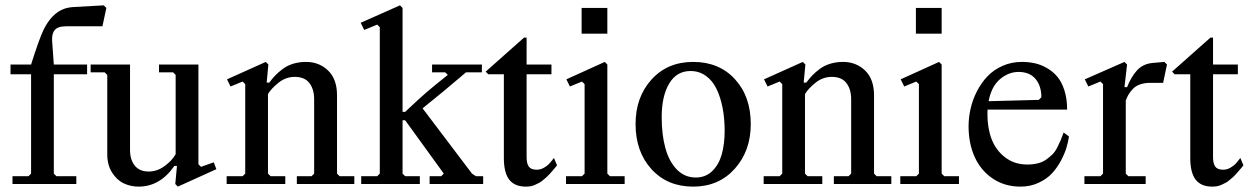

<svg xmlns="http://www.w3.org/2000/svg" viewBox="-20 -691 4704 721"><path d="M96.7 -39.1V-412.1H19.5V-448.7H96.7Q127.4 -545.9 143.6 -579.1Q174.3 -641.6 221.7 -658.2Q237.8 -663.6 256.8 -664.6L369.6 -670.9L379.4 -661.1L364.7 -592.3H228.5Q196.8 -592.3 185.3 -577.9Q173.8 -563.5 175.8 -536.6L182.1 -448.7H307.1V-412.1H182.1V-39.1L191.9 -29.3H266.6V0H26.9V-29.3H86.9Z M538.1 -46.9Q570.3 -46.9 598.1 -67.4Q626 -87.9 639.6 -111.8V-409.7L629.9 -419.4H577.1V-448.7H725.1V-74.2L734.9 -64.5L782.7 -81.5L792.5 -55.7L647.9 9.8L638.2 0L644.5 -67.9H634.8Q581.1 9.8 500.5 9.8Q470.7 9.8 444.8 -2.4Q418.9 -14.6 400.9 -43Q382.8 -71.3 382.8 -111.8V-409.7L373 -419.4H320.3V-448.7H468.3V-127.9Q468.3 -91.3 486.1 -69.1Q503.9 -46.9 538.1 -46.9Z M900.9 -39.1V-375L891.1 -384.8L845.7 -366.2L832.5 -393.1L978 -458.5L987.8 -448.7L981.4 -380.9H991.2Q1002.9 -396.5 1013.9 -408Q1024.9 -419.4 1041.7 -432.1Q1058.6 -444.8 1081.1 -451.7Q1103.5 -458.5 1129.4 -458.5Q1178.2 -458.5 1211.9 -426.3Q1245.6 -394 1245.6 -333V-39.1L1255.4 -29.3H1310.5V0H1094.7V-29.3H1149.9L1159.7 -39.1V-317.9Q1159.7 -356 1141.8 -379.2Q1124 -402.3 1086.9 -402.3Q1053.2 -402.3 1025.9 -380.4Q998.5 -358.4 986.3 -337.9V-39.1L996.1 -29.3H1051.3V0H831.1V-29.3H891.1Z M1406.2 -39.1V-588.9L1396.5 -598.6L1347.7 -578.6L1334.5 -605.5L1481.9 -670.9L1491.7 -661.1V-271H1501.5Q1557.6 -323.7 1582 -344.7Q1606.4 -365.7 1661.6 -409.7L1651.9 -419.4H1602.5V-448.7H1789.6V-419.4H1730Q1644.5 -346.2 1566.9 -284.2L1752.4 -39.1L1767.1 -29.3H1794.4V0H1593.3V-29.3H1636.7L1646.5 -39.1L1501.5 -239.3H1491.7V-39.1L1501.5 -29.3H1556.6V0H1336.4V-29.3H1396.5Z M1957.5 -549.8V-448.7H2050.8V-412.1H1957.5V-100.6Q1957.5 -77.1 1965.8 -65.4Q1974.1 -53.7 1995.6 -53.7Q2009.8 -53.7 2022.5 -61Q2035.2 -68.4 2041.7 -75.4Q2048.3 -82.5 2060.1 -97.7L2071.8 -70.3L2064 -60.5Q2056.2 -51.3 2054.2 -49.1Q2052.2 -46.9 2044.2 -37.8Q2036.1 -28.8 2032 -25.4Q2027.8 -22 2019.5 -14.9Q2011.2 -7.8 2004.9 -4.6Q1998.5 -1.5 1990 2.7Q1981.4 6.8 1972.7 8.3Q1963.9 9.8 1954.6 9.8Q1912.6 9.8 1892.3 -16.4Q1872.1 -42.5 1872.1 -97.7V-412.1H1813.5L1803.7 -421.9L1947.8 -549.8Z M2164.1 -564.5V-661.1H2260.7V-564.5ZM2175.3 -39.1V-375L2165.5 -384.8L2120.1 -366.2L2106.9 -393.1L2251 -458.5L2260.7 -448.7V-39.1L2270.5 -29.3H2325.7V0H2105.5V-29.3H2165.5Z M2366.7 -225.1Q2366.7 -326.2 2426.5 -392.3Q2486.3 -458.5 2583 -458.5Q2680.2 -458.5 2739.7 -393.8Q2799.3 -329.1 2799.3 -225.1Q2799.3 -124.5 2739.3 -57.4Q2679.2 9.8 2583 9.8Q2485.8 9.8 2426.3 -55.9Q2366.7 -121.6 2366.7 -225.1ZM2464.8 -251Q2464.8 -185.5 2478.5 -135.3Q2492.2 -85 2521.5 -54.7Q2550.8 -24.4 2592.8 -24.4Q2629.9 -24.4 2654.8 -48.8Q2679.7 -73.2 2690.4 -111.6Q2701.2 -149.9 2701.2 -199.7Q2701.2 -246.1 2693.6 -285.6Q2686 -325.2 2670.9 -356.7Q2655.8 -388.2 2630.6 -406.2Q2605.5 -424.3 2572.8 -424.3Q2521 -424.3 2492.9 -377.2Q2464.8 -330.1 2464.8 -251Z M2917.5 -39.1V-375L2907.7 -384.8L2862.3 -366.2L2849.1 -393.1L2994.6 -458.5L3004.4 -448.7L2998 -380.9H3007.8Q3019.5 -396.5 3030.5 -408Q3041.5 -419.4 3058.3 -432.1Q3075.2 -444.8 3097.7 -451.7Q3120.1 -458.5 3146 -458.5Q3194.8 -458.5 3228.5 -426.3Q3262.2 -394 3262.2 -333V-39.1L3272 -29.3H3327.1V0H3111.3V-29.3H3166.5L3176.3 -39.1V-317.9Q3176.3 -356 3158.4 -379.2Q3140.6 -402.3 3103.5 -402.3Q3069.8 -402.3 3042.5 -380.4Q3015.1 -358.4 3002.9 -337.9V-39.1L3012.7 -29.3H3067.9V0H2847.7V-29.3H2907.7Z M3419.4 -564.5V-661.1H3516.1V-564.5ZM3430.7 -39.1V-375L3420.9 -384.8L3375.5 -366.2L3362.3 -393.1L3506.3 -458.5L3516.1 -448.7V-39.1L3525.9 -29.3H3581.1V0H3360.8V-29.3H3420.9Z M3994.1 -178.7Q3991.7 -159.7 3985.1 -137.5Q3978.5 -115.2 3964.4 -88.4Q3950.2 -61.5 3930.7 -40.3Q3911.1 -19 3880.1 -4.6Q3849.1 9.8 3812.5 9.8Q3752.4 9.8 3707.5 -20.8Q3662.6 -51.3 3639.9 -102.1Q3617.2 -152.8 3617.2 -216.3Q3617.2 -250 3625 -283.9Q3632.8 -317.9 3649.2 -349.4Q3665.5 -380.9 3688.7 -405Q3711.9 -429.2 3745.1 -443.8Q3778.3 -458.5 3817.4 -458.5Q3842.3 -458.5 3865.2 -453.6Q3888.2 -448.7 3910.9 -435.8Q3933.6 -422.9 3950.2 -403.3Q3966.8 -383.8 3977.1 -351.8Q3987.3 -319.8 3987.3 -279.3H3688.5Q3688 -273.9 3688 -261.7Q3688 -210.4 3703.6 -168.9Q3719.2 -127.4 3754.2 -100.3Q3789.1 -73.2 3837.9 -73.2Q3859.9 -73.2 3877.9 -77.9Q3896 -82.5 3909.4 -92.3Q3922.9 -102.1 3932.6 -111.8Q3942.4 -121.6 3950.4 -137.7Q3958.5 -153.8 3963.1 -164.6Q3967.8 -175.3 3974.1 -193.4ZM3804.7 -420.9Q3767.6 -420.9 3735.4 -393.8Q3703.1 -366.7 3692.4 -311L3880.9 -315.9L3890.6 -325.7Q3890.6 -368.7 3868.4 -394.8Q3846.2 -420.9 3804.7 -420.9Z M4122.1 -39.1V-375L4112.3 -384.8L4066.9 -366.2L4053.7 -393.1L4202.6 -458.5L4212.4 -448.7L4202.6 -363.8H4212.4Q4227.5 -402.3 4249.8 -426.8Q4272 -451.2 4308.1 -454.6L4352.5 -458.5L4362.3 -448.7L4347.7 -379.9H4299.8Q4277.8 -379.9 4261.2 -374Q4244.6 -368.2 4234.1 -356.9Q4223.6 -345.7 4218 -336.2Q4212.4 -326.7 4207.5 -313.5V-39.1L4217.3 -29.3H4282.2V0H4052.2V-29.3H4112.3Z M4535.2 -549.8V-448.7H4628.4V-412.1H4535.2V-100.6Q4535.2 -77.1 4543.5 -65.4Q4551.8 -53.7 4573.2 -53.7Q4587.4 -53.7 4600.1 -61Q4612.8 -68.4 4619.4 -75.4Q4626 -82.5 4637.7 -97.7L4649.4 -70.3L4641.6 -60.5Q4633.8 -51.3 4631.8 -49.1Q4629.9 -46.9 4621.8 -37.8Q4613.8 -28.8 4609.6 -25.4Q4605.5 -22 4597.2 -14.9Q4588.9 -7.8 4582.5 -4.6Q4576.2 -1.5 4567.6 2.7Q4559.1 6.8 4550.3 8.3Q4541.5 9.8 4532.2 9.8Q4490.2 9.8 4470 -16.4Q4449.7 -42.5 4449.7 -97.7V-412.1H4391.1L4381.3 -421.9L4525.4 -549.8Z"/></svg>

Font: Happy Times at the IKOB
Style: Regular
Weight: 400
Designer: Lucas Le Bihan
Foundry: Lucas Le Bihan
Version: Version 1.000;PS 1.0;hotconv 1.0.88;makeotf.lib2.5.647800